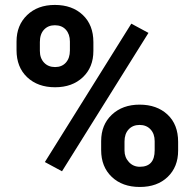

<svg xmlns="http://www.w3.org/2000/svg" viewBox="-20 -741 778 771"><path d="M46.4 -574.2Q46.4 -639.6 88.9 -680.4Q131.3 -721.2 200.2 -721.2Q270 -721.2 312.5 -680.9Q355 -640.6 355 -571.8V-536.6Q355 -470.7 312.5 -430.7Q270 -390.6 201.2 -390.6Q131.8 -390.6 89.1 -430.9Q46.4 -471.2 46.4 -539.6ZM140.1 -536.6Q140.1 -507.3 157 -489.5Q173.8 -471.7 201.2 -471.7Q228.5 -471.7 244.6 -489.7Q260.7 -507.8 260.7 -538.1V-574.2Q260.7 -603.5 244.6 -621.6Q228.5 -639.6 200.2 -639.6Q173.3 -639.6 156.7 -621.8Q140.1 -604 140.1 -572.3ZM386.2 -174.3Q386.2 -240.2 429.2 -280.5Q472.2 -320.8 540.5 -320.8Q609.9 -320.8 652.6 -281Q695.3 -241.2 695.3 -171.4V-136.2Q695.3 -70.8 653.3 -30.5Q611.3 9.8 541.5 9.8Q471.2 9.8 428.7 -30.8Q386.2 -71.3 386.2 -138.2ZM480 -136.2Q480 -109.4 497.6 -90.3Q515.1 -71.3 541.5 -71.3Q601.1 -71.3 601.1 -137.2V-174.3Q601.1 -203.6 584.5 -221.4Q567.9 -239.3 540.5 -239.3Q513.2 -239.3 496.6 -221.4Q480 -203.6 480 -172.9ZM229 -53.2 160.2 -90.3 507.3 -646 576.2 -608.9Z"/></svg>

Font: Vazir FD-UI
Style: Bold-FD-UI
Weight: 700
Designer: Saber Rastikerdar
Foundry: Saber Rastikerdar
Version: Version 30.0.0